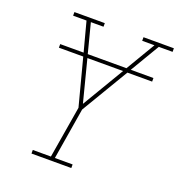

<svg xmlns="http://www.w3.org/2000/svg" viewBox="-132 -846 892 956"><g transform="rotate(20 313.5 -367.5)"><path d="M140 0V-19H236L282 -294L217 -542H88V-561H212L171 -716H100V-735H261V-716H194L234 -561H439L531 -716H466V-735H627V-716H554L462 -561H582V-542H451L302 -292L257 -19H351V0ZM296 -320 428 -542H239Z"/></g></svg>

Font: Iosevka Etoile Thin Oblique
Style: Regular
Weight: 100
Italic angle: -9°
Designer: Belleve Invis
Foundry: Belleve Invis
Version: Version 15.5.2; ttfautohint (v1.8.4)